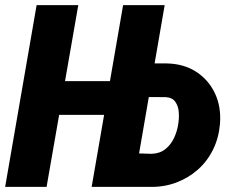

<svg xmlns="http://www.w3.org/2000/svg" viewBox="-25 -731 912 751"><path d="M459 -413.6 435.5 -281.7H152.3L175.3 -413.6ZM281.2 -710.9 157.2 0H-4.9L118.2 -710.9ZM520.5 -483.4 627.9 -482.9Q694.8 -481.4 743.2 -449.7Q791.5 -418 816.2 -365Q840.8 -312 835.4 -246.1Q830.6 -190.9 808.3 -145.8Q786.1 -100.6 749 -67.6Q711.9 -34.7 664.1 -16.8Q616.2 1 562 0H333.5L456.5 -710.9H619.1L519 -130.9L567.9 -129.4Q600.1 -130.4 621.8 -147.7Q643.6 -165 656 -191.9Q668.5 -218.8 672.4 -247.1Q675.8 -268.6 674.3 -291.7Q672.9 -314.9 661.1 -332.3Q649.4 -349.6 622.6 -351.1L497.6 -351.6Z"/></svg>

Font: Roboto Condensed Black
Style: Italic
Weight: 900
Italic angle: -12°
Designer: Christian Robertson
Foundry: Google
Version: Version 3.008; 2023